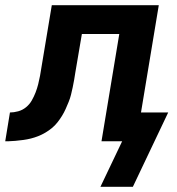

<svg xmlns="http://www.w3.org/2000/svg" viewBox="-56 -540 676 734"><path d="M328 174 411 0H332L400 -410H257L232 -263Q230 -249 227.5 -235Q225 -221 222 -206.5Q219 -192 215.5 -178Q212 -164 206.5 -150.5Q201 -137 195 -123.5Q189 -110 181 -97Q173 -84 163.5 -72Q154 -60 142.5 -50.5Q131 -41 117.5 -33Q104 -25 90 -19.5Q76 -14 62 -10.5Q48 -7 33.5 -5Q19 -3 2.5 -1.5Q-14 0 -23 0H-36L-18 -110Q-3 -110 13.5 -114.5Q30 -119 43.5 -130Q57 -141 65.5 -156Q74 -171 80 -186.5Q86 -202 90 -218Q94 -234 97 -250L142 -520H551L483 -110H587L452 174Z"/></svg>

Font: Iosevka Aile Extrabold Oblique
Style: Regular
Weight: 800
Italic angle: -9°
Designer: Belleve Invis
Foundry: Belleve Invis
Version: Version 31.1.0; ttfautohint (v1.8.4)